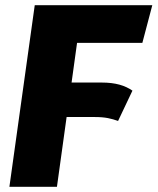

<svg xmlns="http://www.w3.org/2000/svg" viewBox="-20 -715 603 735"><path d="M525 -551 563 -695H113L16 0H198L235 -267H343C384 -267 406 -261 432 -252L487 -368C458 -388 422 -399 369 -399H254L275 -551Z"/></svg>

Font: Fira Sans ExtraBold
Style: Italic
Weight: 800
Italic angle: -8°
Designer: bBox Type GmbH & Carrois Corporate GbR & Edenspiekermann AG
Foundry: bBox Type GmbH & Carrois Corporate GbR & Edenspiekermann AG
Version: Version 4.301;PS 004.301;hotconv 1.0.88;makeotf.lib2.5.64775